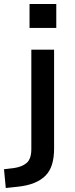

<svg xmlns="http://www.w3.org/2000/svg" viewBox="-72 -749 374 962"><path d="M76 -609V-729H210V-609ZM-43 193 -52 99 -2 93Q39 87 62 67Q85 47 85 -3V-500H199V-4Q199 40 189 73.5Q179 107 157 130Q135 153 99.5 167.5Q64 182 13 187Z"/></svg>

Font: Nunito Sans 6pt SemiBold
Style: Regular
Weight: 600
Version: Version 3.101;gftools[0.9.27]